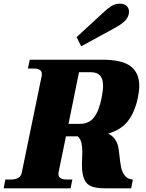

<svg xmlns="http://www.w3.org/2000/svg" viewBox="-50 -1025 797 1045"><path d="M392 -773 367 -823 518 -962Q532 -976 554 -990.5Q576 -1005 601 -1005Q627 -1005 639.5 -992.5Q652 -980 652 -962Q652 -954 651 -950Q647 -928 628.5 -910Q610 -892 577 -874ZM539 -298Q564 -285 576.5 -266Q589 -247 593 -228.5Q597 -210 600 -180Q604 -139 609.5 -113Q615 -87 630 -68.5Q645 -50 673 -48L664 0H524Q477 0 451 -9.5Q425 -19 413 -40.5Q401 -62 397 -100Q396 -110 396 -130L397 -165Q398 -176 398 -198Q398 -228 393 -248.5Q388 -269 373 -283H309L269 -88Q268 -84 268 -78Q268 -48 313 -48H344L334 0H-30L-21 -48H10Q63 -48 69 -88L177 -612Q178 -616 178 -622Q178 -652 133 -652H102L112 -700H507Q615 -700 661.5 -664Q708 -628 708 -558Q708 -530 700 -492Q684 -415 646.5 -366.5Q609 -318 539 -298ZM323 -351H386Q433 -351 460.5 -384.5Q488 -418 503 -492Q511 -534 511 -557Q511 -596 494.5 -614Q478 -632 444 -632H380Z"/></svg>

Font: Taviraj Black
Style: Italic
Weight: 900
Italic angle: -12°
Designer: Katatrad Team
Foundry: CadsonDemak
Version: Version 1.001